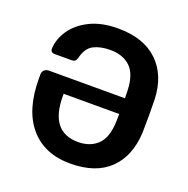

<svg xmlns="http://www.w3.org/2000/svg" viewBox="-128 -832 946 964"><g transform="rotate(20 345.0 -350.0)"><path d="M636 -439Q637 -396 637 -349Q637 -302 636 -261Q630 -133 556.5 -61.5Q483 10 346 10Q209 10 131.5 -80Q54 -170 54 -338V-360Q54 -374 63.5 -383Q73 -392 87 -392H494Q494 -402 493.5 -413Q493 -424 493 -434Q490 -520 450 -557.5Q410 -595 343 -595Q290 -595 254 -576.5Q218 -558 205 -504Q201 -490 194.5 -485Q188 -480 177 -480H85Q76 -480 70 -485.5Q64 -491 64 -500Q66 -553 99 -601Q132 -649 193.5 -679.5Q255 -710 343 -710Q480 -710 555.5 -637.5Q631 -565 636 -439ZM347 -105Q411 -105 450.5 -142.5Q490 -180 493 -266Q493 -276 493.5 -287Q494 -298 494 -308H197V-294Q198 -105 347 -105Z"/></g></svg>

Font: Rubik Medium
Style: Regular
Weight: 500
Designer: Hubert and Fischer
Foundry: Hubert and Fischer
Version: Version 2.300; ttfautohint (v1.8.4.7-5d5b);gftools[0.9.30]